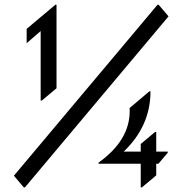

<svg xmlns="http://www.w3.org/2000/svg" viewBox="-20 -777 775 816"><path d="M215.3 -756.8H220.2V-401.9L157.7 -349.6H152.8V-645L93.3 -593.3V-654.3ZM85.9 19.5H81.1L39.1 -30.3L649.4 -756.8H654.3L696.3 -707.5ZM583 19.5H578.1V-81.1H398.9V-85.9Q531.2 -180.7 531.2 -304.7Q531.2 -312.5 530.8 -317.9L614.7 -388.7H619.6Q619.6 -241.7 505.9 -132.8H578.1V-165L639.2 -216.3H644V-132.8H692.9V-127.9L653.3 -81.1H644V-31.7Z"/></svg>

Font: Gothica
Style: Book
Weight: 400
Designer: Wojciech Kalinowski "wmk69" (wmk69@o2.pl)
Foundry: Wojciech Kalinowski "wmk69" (wmk69@o2.pl)
Version: Version 2.1.0; 2021-05-14